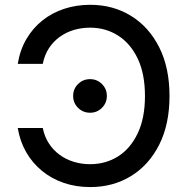

<svg xmlns="http://www.w3.org/2000/svg" viewBox="-20 -757 772 787"><path d="M349.6 9.8Q291.5 9.8 241.5 -7.3Q191.4 -24.4 152.1 -56.6Q112.8 -88.9 87.4 -133.1Q62 -177.2 52.7 -232.4H155.3Q162.6 -196.3 180.7 -168.7Q198.7 -141.1 224.6 -122.3Q250.5 -103.5 282.2 -93.8Q314 -84 349.1 -84Q413.1 -84 463.9 -116Q514.6 -147.9 544.4 -210.4Q574.2 -272.9 574.2 -363.3Q574.2 -454.1 544.7 -516.4Q515.1 -578.6 464.1 -611.1Q413.1 -643.6 349.1 -643.6Q314 -643.6 282.2 -634Q250.5 -624.5 224.4 -605.5Q198.2 -586.4 180.4 -559.1Q162.6 -531.7 155.3 -495.1H52.7Q62 -552.2 88.4 -597.2Q114.7 -642.1 154.1 -673.3Q193.4 -704.6 243.2 -720.9Q293 -737.3 349.6 -737.3Q443.4 -737.3 516.8 -692.1Q590.3 -647 632.6 -563.2Q674.8 -479.5 674.8 -363.3Q674.8 -247.6 632.6 -163.8Q590.3 -80.1 516.8 -35.2Q443.4 9.8 349.6 9.8ZM349.1 -294.9Q320.3 -294.9 300 -314.9Q279.8 -335 279.8 -363.8Q279.8 -392.6 300 -412.6Q320.3 -432.6 349.1 -432.6Q377.9 -432.6 397.9 -412.6Q418 -392.6 418 -363.8Q418 -335 397.9 -314.9Q377.9 -294.9 349.1 -294.9Z"/></svg>

Font: Inter Cardless
Style: Regular
Weight: 400
Designer: Rasmus Andersson
Foundry: rsms
Version: Version 4.001;git-9221beed3